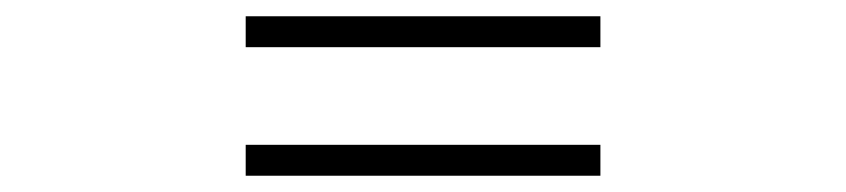

<svg xmlns="http://www.w3.org/2000/svg" viewBox="-20 -498 1040 236"><path d="M718 -440H282V-478H718ZM718 -282H282V-320H718Z"/></svg>

Font: Sinter Medium
Style: Regular
Weight: 500
Foundry: Adobe & rsms
Version: Version 1.000